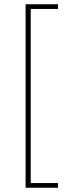

<svg xmlns="http://www.w3.org/2000/svg" viewBox="-20 -728 310 900"><path d="M100 152V-708H252V-686H124V130H252V152Z"/></svg>

Font: Source Sans 3 VF
Style: Regular
Weight: 200
Designer: Paul D. Hunt
Foundry: Adobe
Version: Version 3.046;hotconv 1.0.118;makeotfexe 2.5.65603